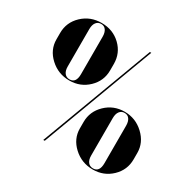

<svg xmlns="http://www.w3.org/2000/svg" viewBox="-156 -869 1046 1037"><g transform="rotate(30 367.5 -350.0)"><path d="M24.9 -505.9V-545.9Q24.9 -612.3 73.7 -658.7Q122.6 -705.1 192.9 -705.1Q263.7 -705.1 311.8 -659.2Q359.9 -613.3 359.9 -545.9V-505.9Q359.9 -439.9 312 -394Q264.2 -348.1 195.8 -348.1Q126 -348.1 75.4 -394.8Q24.9 -441.4 24.9 -505.9ZM150.9 -643.1V-409.2Q150.9 -382.8 162.4 -368.4Q173.8 -354 193.8 -354Q233.9 -354 233.9 -409.2V-643.1Q233.9 -669.4 223.1 -684.3Q212.4 -699.2 192.9 -699.2Q173.3 -699.2 162.1 -684.3Q150.9 -669.4 150.9 -643.1ZM244.1 0H234.9L496.1 -699.2H504.9ZM375 -152.8V-192.9Q375 -258.8 423.3 -305.4Q471.7 -352.1 540 -352.1Q608.9 -352.1 659.4 -304.7Q710 -257.3 710 -192.9V-152.8Q710 -86.9 662.1 -41Q614.3 4.9 545.9 4.9Q476.1 4.9 425.5 -41.7Q375 -88.4 375 -152.8ZM501 -290V-56.2Q501 -29.8 512.5 -15.4Q523.9 -1 543.9 -1Q584 -1 584 -56.2V-290Q584 -316.4 573.2 -331.3Q562.5 -346.2 543 -346.2Q523.4 -346.2 512.2 -331.3Q501 -316.4 501 -290Z"/></g></svg>

Font: Moniqa Black Display
Style: Regular
Weight: 900
Designer: Rajesh Rajput
Foundry: Rajesh Rajput
Version: Version 1.000